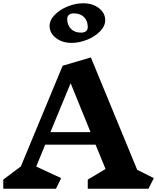

<svg xmlns="http://www.w3.org/2000/svg" viewBox="-21 -1157 963 1177"><path d="M889 0H517V-56L626 -121L565 -270H256L201 -136L354 -65L322 0H-1V-56L107 -137L363 -754L536 -805L820 -116L922 -65ZM412 -647 288 -347H534ZM624 -1033Q624 -997 592 -964.5Q560 -932 512 -913Q464 -894 418 -894Q361 -894 322 -924Q283 -954 283 -998Q283 -1034 315 -1066.5Q347 -1099 395 -1118Q443 -1137 489 -1137Q547 -1137 585.5 -1107Q624 -1077 624 -1033ZM391 -1040Q391 -1004 413.5 -980.5Q436 -957 476 -957Q496 -957 506.5 -966Q517 -975 517 -992Q517 -1028 494.5 -1051.5Q472 -1075 431 -1075Q412 -1075 401.5 -1066Q391 -1057 391 -1040Z"/></svg>

Font: Inknut Antiqua
Style: Bold
Weight: 700
Designer: Claus Eggers Sørensen
Foundry: Claus Eggers Sørensen
Version: Version 1.003; ttfautohint (v1.8.2) -l 8 -r 50 -G 200 -x 14 